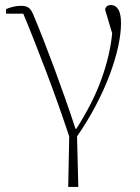

<svg xmlns="http://www.w3.org/2000/svg" viewBox="-20 -540 554 760"><path d="M254 0Q233 -63 210 -128Q187 -193 163 -256Q139 -319 116 -377.5Q93 -436 72 -486H4V-504Q15 -509 31 -513Q47 -517 64 -517Q82 -517 92.5 -510Q103 -503 111 -484Q130 -439 151.5 -384Q173 -329 195 -269.5Q217 -210 238.5 -149Q260 -88 279 -30H282Q348 -133 382 -228Q416 -323 424 -408L396 -502Q399 -520 420 -520Q437 -520 448 -503Q459 -486 459 -448Q459 -407 447.5 -354.5Q436 -302 414 -243.5Q392 -185 359.5 -123Q327 -61 285 0L290 200H250Z"/></svg>

Font: IBM Plex Serif ExtLt
Style: Regular
Weight: 200
Designer: Mike Abbink, Paul van der Laan, Pieter van Rosmalen
Foundry: Bold Monday
Version: Version 3.001